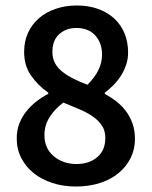

<svg xmlns="http://www.w3.org/2000/svg" viewBox="-20 -668 553 700"><path d="M257 12Q210 12 170.5 -1Q131 -14 102.5 -37Q74 -60 57.5 -92Q41 -124 41 -163Q41 -193 50.5 -217.5Q60 -242 76 -262Q92 -282 112.5 -298Q133 -314 156 -326V-330Q119 -356 93.5 -392Q68 -428 68 -479Q68 -518 82.5 -549Q97 -580 122.5 -602Q148 -624 183.5 -636Q219 -648 260 -648Q303 -648 337.5 -635.5Q372 -623 396.5 -600.5Q421 -578 434 -546.5Q447 -515 447 -476Q447 -452 439.5 -430.5Q432 -409 420 -390.5Q408 -372 392.5 -356.5Q377 -341 362 -330V-326Q384 -314 404 -298.5Q424 -283 439 -263Q454 -243 463 -218Q472 -193 472 -161Q472 -124 456.5 -92.5Q441 -61 413 -37.5Q385 -14 345 -1Q305 12 257 12ZM299 -359Q325 -385 338.5 -412Q352 -439 352 -469Q352 -511 327.5 -538.5Q303 -566 258 -566Q221 -566 196 -543.5Q171 -521 171 -479Q171 -455 181 -437Q191 -419 208.5 -405.5Q226 -392 249 -380.5Q272 -369 299 -359ZM259 -70Q305 -70 334.5 -95Q364 -120 364 -165Q364 -191 352 -209.5Q340 -228 319.5 -242.5Q299 -257 271 -269Q243 -281 211 -294Q181 -272 161.5 -242Q142 -212 142 -175Q142 -127 176 -98.5Q210 -70 259 -70Z"/></svg>

Font: TT Toshiba Sans Medium
Style: Regular
Weight: 500
Designer: Paul D. Hunt
Foundry: Toshiba Corporation
Version: Version 2.020;PS 2.000;hotconv 1.0.86;makeotf.lib2.5.63406